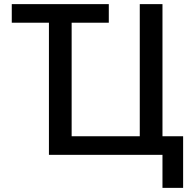

<svg xmlns="http://www.w3.org/2000/svg" viewBox="-20 -750 949 930"><path d="M507 -730V-640H327V-90H657V-730H767V-90H867V160H767V0H217V-640H37V-730Z"/></svg>

Font: M PLUS 1p Medium
Style: Regular
Weight: 500
Version: Version 1.062